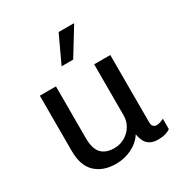

<svg xmlns="http://www.w3.org/2000/svg" viewBox="-177 -887 975 1029"><g transform="rotate(-30 310.5 -373.0)"><path d="M247.2 10Q168.2 10 121 -33.6Q73.8 -77.2 73.8 -168.2V-511H173.5V-191.5Q173.5 -125 200.8 -96.2Q228 -67.5 280 -67.5Q315.2 -67.5 344.8 -84.4Q374.2 -101.2 392.1 -130.2Q410 -159.2 410 -194.8V-511H509.8V-95.2Q509.8 -76.5 518.1 -68.6Q526.5 -60.8 537.5 -60.8Q548.5 -60.8 560.6 -64.9Q572.8 -69 583 -74.5V-10.5Q570 -0.8 550.9 4.6Q531.8 10 507 10Q475 10 455.8 -1.9Q436.5 -13.8 427.8 -33.2Q419 -52.8 415.2 -74.5Q390 -34.5 344 -12.2Q298 10 247.2 10ZM253.5 -589 331.5 -756H425L425.8 -753L325.2 -589Z"/></g></svg>

Font: Chivo Medium
Style: Regular
Weight: 500
Designer: Hector Gatti
Foundry: Omnibus-Type
Version: Version 2.002